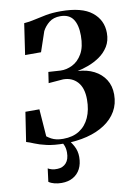

<svg xmlns="http://www.w3.org/2000/svg" viewBox="-104 -818 789 1116"><g transform="rotate(-10 290.5 -260.0)"><path d="M225 8.5Q162 8.5 119.5 -1.2Q77 -11 50 -22.5Q23 -34 5 -39L31.5 -212.5H114L126 -51Q138.5 -41.5 152 -34.2Q165.5 -27 182.2 -23.2Q199 -19.5 221 -19.5Q278 -19.5 317 -44.5Q356 -69.5 376.2 -114.8Q396.5 -160 396.5 -220.5Q396.5 -289 364.5 -324.5Q332.5 -360 280 -360L193.5 -353L203 -417.5L274.5 -413Q309.5 -411.5 344.5 -428.8Q379.5 -446 402.8 -486Q426 -526 426 -592.5Q426 -656 402.5 -690.2Q379 -724.5 327 -724.5Q287 -724.5 261.2 -704Q235.5 -683.5 221 -655.5L181 -537.5H87L114 -721Q144.5 -723 176 -730.5Q207.5 -738 246 -745.2Q284.5 -752.5 334.5 -752.5Q459 -752.5 518.2 -705.2Q577.5 -658 577.5 -581.5Q577.5 -535.5 556.8 -502.2Q536 -469 504 -447Q472 -425 436.5 -412Q401 -399 371.5 -393Q426 -390.5 467.8 -369Q509.5 -347.5 533.2 -310.5Q557 -273.5 557 -222.5Q557 -167 532.2 -124.2Q507.5 -81.5 462.5 -51.8Q417.5 -22 357 -6.8Q296.5 8.5 225 8.5ZM225 -15.5 243.5 -13.5Q262.5 6.5 278.2 35.5Q294 64.5 294 100Q294 140.5 278.8 170Q263.5 199.5 235.2 215.5Q207 231.5 168 231.5Q145.5 231.5 125.8 226.5Q106 221.5 92 211.5L102 134Q112 140 126 143.8Q140 147.5 158.5 146.5Q190 145.5 209.2 124Q228.5 102.5 228.5 62Q228.5 36 219.5 16.5Q210.5 -3 202.5 -13.5Z"/></g></svg>

Font: Merriweather 144pt
Style: Bold Italic
Weight: 700
Italic angle: -7.8°
Version: Version 2.101